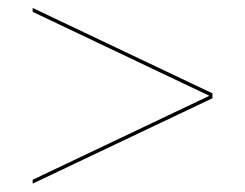

<svg xmlns="http://www.w3.org/2000/svg" viewBox="-20 -622 600 470"><path d="M500 -393.5 60 -602.5V-593L492.5 -387.5L60 -182V-172.5L500 -381.5Z"/></svg>

Font: Bodoni* 24pt Medium
Style: Regular
Weight: 500
Version: Version 2.3